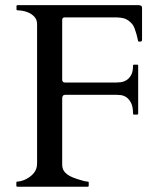

<svg xmlns="http://www.w3.org/2000/svg" viewBox="-20 -708 610 728"><path d="M484.4 -459Q484.4 -462.9 488.3 -462.9H500Q503.9 -462.9 503.9 -459V-277.3Q503.9 -274.9 502.4 -274.2Q501 -273.4 500 -273.4H488.3Q485.8 -273.4 485.1 -274.9Q484.4 -276.4 484.4 -277.3Q484.4 -303.7 476.8 -318.1Q469.2 -332.5 459 -339.4Q448.7 -346.2 437.7 -347.4Q426.8 -348.6 419.9 -348.6H227.5Q221.7 -348.6 218.8 -345Q215.8 -341.3 215.8 -335.4V-84.5Q215.8 -71.3 220.9 -62.3Q226.1 -53.2 235.1 -46.6Q244.1 -40 256.3 -35.2Q268.6 -30.3 283.2 -25.9Q290.5 -23.4 298.8 -21.5Q307.1 -19.5 312.5 -19.5Q315.4 -19.5 315.9 -17.8Q316.4 -16.1 316.4 -15.6V-3.9Q316.4 -2.9 315.7 -1.5Q314.9 0 312.5 0H45.9Q43.5 0 42.7 -1.5Q42 -2.9 42 -3.9V-15.6Q42 -16.6 42.5 -18.1Q43 -19.5 45.9 -19.5Q51.3 -19.5 59.8 -21.7Q68.4 -23.9 72.8 -25.9Q93.8 -35.2 107.2 -50.5Q120.6 -65.9 120.6 -87.9V-615.2Q120.6 -633.8 110.4 -644.5Q100.1 -655.3 87.2 -660.6Q74.2 -666 62.7 -667.5Q51.3 -668.9 48.3 -668.9H46.4Q43.9 -668.9 43.2 -670.4Q42.5 -671.9 42.5 -672.9V-684.6Q42.5 -685.5 43.2 -687Q43.9 -688.5 46.4 -688.5H506.8Q512.7 -687.5 515.6 -685.8Q518.6 -684.1 518.6 -677.2V-559.1Q518.6 -553.2 516.8 -551.8Q515.1 -550.3 510.7 -550.3H504.9Q503.9 -550.8 502.2 -558.8Q500.5 -566.9 497.6 -577.9Q494.6 -588.9 490.5 -599.9Q486.3 -610.8 481 -617.2Q474.1 -624.5 467.8 -629.4Q461.4 -634.3 453.6 -637.2Q445.8 -640.1 435.5 -641.1Q425.3 -642.1 410.6 -642.1H225.6Q215.8 -642.1 215.8 -632.3V-406.2Q215.8 -395 227.5 -395H418.9Q425.8 -395 437 -396.2Q448.2 -397.5 458.7 -403.6Q469.2 -409.7 476.8 -422.6Q484.4 -435.5 484.4 -459Z"/></svg>

Font: Kurinto Book Core
Style: Regular
Weight: 400
Designer: Kurinto was developed by Clint Goss from a range of fonts that are compatible with the SIL Open Font License Version 1.1
Foundry: Clinton F. Goss
Version: Version 2.196; July 25, 2020